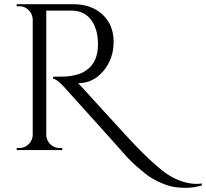

<svg xmlns="http://www.w3.org/2000/svg" viewBox="-20 -720 988 921"><path d="M948 170Q906 181 873.5 181Q841 181 816 177Q791 173 762.5 161.5Q734 150 709 135Q684 120 659 98Q613 61 575.5 18Q538 -25 431 -143.5Q324 -262 289 -301Q254 -340 235 -342V-352Q293 -352 312.5 -354.5Q332 -357 354 -363.5Q376 -370 391 -381Q450 -419 450 -507Q450 -580 417.5 -624Q385 -668 326 -669H202V-73Q202 -48 220.5 -29Q239 -10 266 -10H278L279 0H60V-10H73Q98 -10 117 -28Q136 -46 137 -72V-627Q136 -653 117.5 -671.5Q99 -690 73 -690H60V-700H330Q418 -700 471.5 -650.5Q525 -601 525 -519.5Q525 -438 476 -379.5Q427 -321 356 -321Q356 -321 355 -321Q389 -285 432 -237Q605 -46 654 3Q703 52 740.5 83.5Q778 115 807 130Q866 162 924 162Q936 162 948 160Z"/></svg>

Font: Cinzel Decorative
Style: Regular
Weight: 400
Designer: Natanael Gama
Version: Version 1.001;PS 001.001;hotconv 1.0.56;makeotf.lib2.0.21325